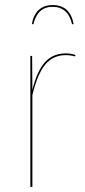

<svg xmlns="http://www.w3.org/2000/svg" viewBox="-20 -739 336 759"><path d="M278 -522 277 -516Q259 -521 240 -521Q190 -521 159 -484Q128 -447 108 -363V0H100V-518H107L108 -384Q127 -460 158.5 -494Q190 -528 240 -528Q258 -528 278 -522ZM271 -644 265 -643Q249 -712 188 -712Q128 -712 112 -643L106 -644Q112 -680 133 -699.5Q154 -719 188 -719Q257 -719 271 -644Z"/></svg>

Font: Fira Sans Compressed Eight
Style: Regular
Weight: 100
Width: 1
Designer: bBox Type GmbH & Carrois Corporate GbR & Edenspiekermann AG
Foundry: bBox Type GmbH & Carrois Corporate GbR & Edenspiekermann AG
Version: Version 4.301